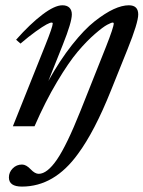

<svg xmlns="http://www.w3.org/2000/svg" viewBox="-20 -478 543 727"><path d="M28.8 0 151.9 -307.6Q179.7 -377 179.7 -389.2Q179.7 -392.6 175.3 -392.6Q169.9 -392.6 156 -385.3Q142.1 -377.9 115.5 -358.9Q88.9 -339.8 57.6 -313L41 -327.6Q93.8 -387.2 140.4 -422.6Q187 -458 216.3 -458Q233.4 -458 242.7 -449Q252 -439.9 252 -423.3Q252 -394 217.8 -308.6L163.1 -171.4Q206.5 -249.5 252.7 -307.9Q298.8 -366.2 338.6 -397.5Q378.4 -428.7 410.4 -443.4Q442.4 -458 467.8 -458Q503.4 -458 503.4 -423.3Q503.4 -392.1 462.9 -291.5L399.9 -134.8Q337.9 20 275.4 104.5Q186 228.5 63 228.5Q13.7 228.5 13.7 193.8Q13.7 174.3 28.1 159.7Q42.5 145 63.5 145Q79.1 145 96.2 163.1Q112.3 180.2 126.5 180.2Q158.7 180.2 195.8 126Q232.9 71.8 284.7 -58.1L381.3 -300.8Q410.6 -375 410.6 -389.2Q410.6 -392.6 406.7 -392.6Q401.9 -392.6 386 -384.3Q370.1 -376 339.4 -349.4Q308.6 -322.8 274.4 -282.5Q240.2 -242.2 195.8 -167.7Q151.4 -93.3 110.8 0Z"/></svg>

Font: Elstob 8pt Medium
Style: Italic
Weight: 500
Italic angle: -20°
Designer: Peter S. Baker
Version: Version 1.015